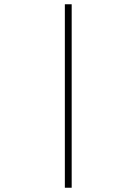

<svg xmlns="http://www.w3.org/2000/svg" viewBox="-20 -770 640 900"><path d="M284 110V-750H316V110Z"/></svg>

Font: Geist Mono Thin
Style: Regular
Weight: 100
Monospace: yes
Designer: Basement.studio, Andrés Briganti, Mateo Zaragoza
Foundry: Basement.studio, Vercel, Andrés Briganti, Guido Ferreyra, Mateo Zaragoza
Version: Version 1.500; ttfautohint (v1.8.4.7-5d5b)